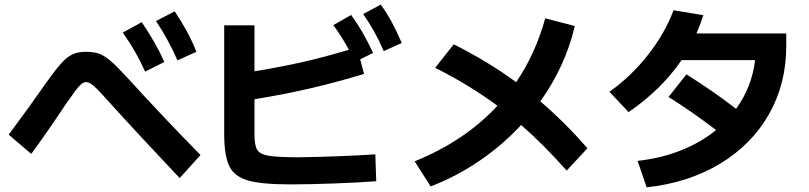

<svg xmlns="http://www.w3.org/2000/svg" viewBox="-20 -801 3497 830"><path d="M510.7 -660.2 592.8 -705.1Q623 -660.2 646.5 -619.4Q669.9 -578.6 690.4 -533.2L607.4 -491.2Q586.9 -537.1 563.7 -577.6Q540.5 -618.2 510.7 -660.2ZM654.3 -710 735.4 -752Q765.6 -706.5 788.1 -665Q810.5 -623.5 829.1 -577.1L747.1 -540Q707.5 -630.9 654.3 -710ZM452.1 -359.4Q419.9 -395.5 402.3 -413.3Q384.8 -431.2 373.5 -438.5Q362.3 -445.8 351.6 -446.3Q341.8 -445.8 331.8 -437.7Q321.8 -429.7 306.6 -409.7Q291.5 -389.6 261.7 -346.7Q182.6 -227.5 115.2 -135.7L17.6 -218.8Q113.3 -347.7 174.8 -436.5Q217.3 -496.6 242.9 -525.4Q268.6 -554.2 292.7 -565.7Q316.9 -577.1 351.6 -577.1Q386.2 -577.1 409.7 -568.4Q433.1 -559.6 460.2 -535.9Q487.3 -512.2 537.1 -458Q684.6 -295.9 846.7 -130.9L756.8 -31.2Q580.6 -217.3 452.1 -359.4Z M949.2 -222.7V-691.4H1080.1V-492.7Q1197.8 -512.2 1290 -533.2Q1382.3 -554.2 1488.3 -585.9Q1459 -640.6 1420.9 -692.4L1498 -736.3Q1524.9 -699.2 1547.4 -660.2Q1569.8 -621.1 1592.8 -572.3L1537.1 -544.4L1553.7 -481.4Q1436.5 -445.8 1320.8 -418.9Q1205.1 -392.1 1080.1 -372.1V-219.7Q1080.1 -172.9 1091.8 -153.6Q1103.5 -134.3 1139.9 -127.9Q1176.3 -121.6 1264.6 -121.1Q1347.2 -122.1 1439.2 -125.5Q1531.2 -128.9 1602.5 -133.8L1606.4 -17.6Q1528.8 -11.7 1421.6 -7.8Q1314.5 -3.9 1235.4 -3.9Q1111.3 -3.9 1052.2 -20.8Q993.2 -37.6 971.2 -82.8Q949.2 -127.9 949.2 -222.7ZM1549.8 -740.2 1626 -781.2Q1652.3 -744.6 1673.6 -705.3Q1694.8 -666 1716.8 -615.2L1638.7 -580.1Q1618.2 -627.4 1597.2 -665.3Q1576.2 -703.1 1549.8 -740.2Z M2130.4 -343.8Q2010.7 -432.6 1861.3 -507.8L1941.4 -609.4Q2086.4 -537.1 2211.4 -445.8Q2294.9 -568.8 2336.9 -721.7L2464.8 -688.5Q2444.8 -602.1 2407 -519.8Q2369.1 -437.5 2315.9 -362.8Q2422.9 -271 2519.5 -160.2L2429.7 -63.5Q2329.1 -176.8 2232.9 -260.7Q2152.3 -173.8 2053 -106Q1953.6 -38.1 1841.8 4.9L1772.5 -103.5Q1990.7 -192.4 2130.4 -343.8Z M3075.7 -238.8Q2962.9 -324.2 2870.1 -381.8L2947.3 -479.5Q3064.5 -406.2 3162.1 -330.6Q3230.5 -425.3 3244.1 -541H2926.3Q2837.9 -412.1 2697.3 -316.4L2614.3 -404.3Q2706.5 -468.8 2780.8 -563.2Q2855 -657.7 2891.6 -756.8L3020.5 -735.4Q3009.3 -699.2 2990.7 -656.2H3378.9V-601.6Q3378.9 -438.5 3304 -306.9Q3229 -175.3 3092.3 -93Q2955.6 -10.7 2775.4 8.8L2736.3 -105.5Q2837.4 -116.7 2923.6 -150.9Q3009.8 -185.1 3075.7 -238.8Z"/></svg>

Font: Pretendard GOV
Style: Bold
Weight: 700
Designer: Base glyphs from Inter by Rasmus Andersson; Hangeul glyphs from Noto Sans CJK(Source Han Sans) by Jang Soo-young and Kan
Foundry: Kil Hyung-jin
Version: Version 1.309